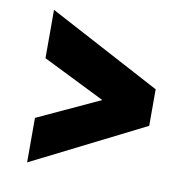

<svg xmlns="http://www.w3.org/2000/svg" viewBox="-70 -683 740 735"><g transform="rotate(10 300.0 -315.5)"><path d="M82 -19V-192L324 -304L82 -424V-612L518 -380V-238Z"/></g></svg>

Font: Cantarell Extra Bold
Style: Regular
Weight: 800
Designer: Dave Crossland, Nikolaus Waxweiler, Florian Fecher, Jacques Le Bailly, Eben Sorkin, Alexei Vanyashin, Alexios Zavras, Em
Version: Version 0.303